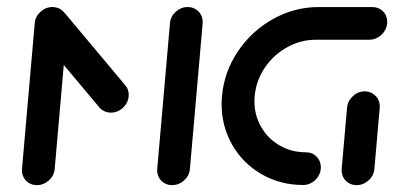

<svg xmlns="http://www.w3.org/2000/svg" viewBox="-20 -539 1147 559"><path d="M132.6 -518.5Q145.6 -518.5 155.9 -512.2Q166.3 -505.9 171.9 -495Q177.4 -484.1 176.3 -471.1L139.3 -47.8Q137.8 -27.8 122.4 -13.9Q107 0 87.4 0Q74.4 0 64.1 -6.3Q53.7 -12.6 48.3 -23.7Q43 -34.8 44.1 -47.8L81.1 -471.1Q82.6 -490.7 97.8 -504.6Q113 -518.5 132.6 -518.5ZM354.8 -263Q354.8 -248.9 347.6 -237Q340.4 -225.2 328.5 -218.1Q316.7 -211.1 303 -211.1Q292.6 -211.1 283.9 -215.2Q275.2 -219.3 269.3 -226.3L94.8 -434.4Q84.8 -446.3 84.8 -463Q84.8 -476.7 91.9 -488.5Q98.9 -500.4 110.9 -507.4Q123 -514.4 136.3 -514.4Q146.7 -514.4 155.4 -510.4Q164.1 -506.3 170 -499.3L344.8 -290.7Q354.8 -278.9 354.8 -263ZM526.3 -518.5Q539.3 -518.5 549.6 -512.2Q560 -505.9 565.6 -495Q571.1 -484.1 570 -471.1L533 -47.8Q531.5 -27.8 516.1 -13.9Q500.7 0 481.1 0Q468.1 0 457.8 -6.3Q447.4 -12.6 442 -23.7Q436.7 -34.8 437.8 -47.8L474.8 -471.1Q476.3 -490.7 491.5 -504.6Q506.7 -518.5 526.3 -518.5Z M914.1 -51.9Q914.1 -38.1 907 -26.3Q900 -14.4 888.1 -7.4Q876.3 -0.4 862.6 -0.4Q796.3 -0.4 741.9 -31.7Q687.4 -63 656.3 -117Q625.2 -171.1 625.2 -236.3Q625.2 -247.8 626.3 -259.3Q632.6 -329.6 672.6 -389.3Q712.6 -448.9 775 -483.7Q837.4 -518.5 907.8 -518.5H1063.7Q1082.2 -518.5 1094.8 -506.3Q1107.4 -494.1 1107.4 -475.9Q1107.4 -461.9 1100.2 -449.6Q1093 -437.4 1080.9 -430.4Q1068.9 -423.3 1055.2 -423.3H899.6Q855.2 -423.3 815.7 -401.3Q776.3 -379.3 750.9 -341.7Q725.6 -304.1 721.5 -259.3Q720.7 -249.6 720.7 -244.8Q720.7 -203.3 740.4 -169.3Q760 -135.2 794.3 -115.4Q828.5 -95.6 870.7 -95.6Q889.3 -95.6 901.7 -83Q914.1 -70.4 914.1 -51.9ZM1018.1 0Q1005.2 0 994.8 -6.3Q984.4 -12.6 979.1 -23.7Q973.7 -34.8 974.8 -47.8L990.4 -225.2Q992.2 -244.8 1007.2 -258.9Q1022.2 -273 1041.9 -273Q1054.8 -273 1065.2 -266.5Q1075.6 -260 1081.1 -249.1Q1086.7 -238.1 1085.6 -225.2L1070 -47.8Q1068.5 -27.8 1053.1 -13.9Q1037.8 0 1018.1 0Z"/></svg>

Font: 26F Galaxy Sans Extra Bold
Style: Italic
Weight: 800
Italic angle: -5°
Designer: C₂₉H₂₅N₃O₅
Version: Version 1.200